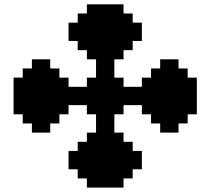

<svg xmlns="http://www.w3.org/2000/svg" viewBox="-20 -853 957 873"><path d="M41.7 -500H83.3V-458.3H41.7ZM41.7 -458.3H83.3V-416.7H41.7ZM41.7 -416.7H83.3V-375H41.7ZM41.7 -375H83.3V-333.3H41.7ZM83.3 -375H125V-333.3H83.3ZM125 -458.3H166.7V-416.7H125ZM83.3 -458.3H125V-416.7H83.3ZM83.3 -416.7H125V-375H83.3ZM83.3 -500H125V-458.3H83.3ZM125 -416.7H166.7V-375H125ZM166.7 -416.7H208.3V-375H166.7ZM208.3 -416.7H250V-375H208.3ZM250 -416.7H291.7V-375H250ZM291.7 -416.7H333.3V-375H291.7ZM291.7 -458.3H333.3V-416.7H291.7ZM250 -458.3H291.7V-416.7H250ZM208.3 -458.3H250V-416.7H208.3ZM166.7 -458.3H208.3V-416.7H166.7ZM375 -83.3H416.7V-41.7H375ZM375 -41.7H416.7V0H375ZM416.7 -41.7H458.3V0H416.7ZM458.3 -41.7H500V0H458.3ZM500 -41.7H541.7V0H500ZM500 -83.3H541.7V-41.7H500ZM416.7 -291.7H458.3V-250H416.7ZM416.7 -250H458.3V-208.3H416.7ZM416.7 -208.3H458.3V-166.7H416.7ZM416.7 -166.7H458.3V-125H416.7ZM416.7 -125H458.3V-83.3H416.7ZM416.7 -83.3H458.3V-41.7H416.7ZM458.3 -83.3H500V-41.7H458.3ZM458.3 -125H500V-83.3H458.3ZM458.3 -166.7H500V-125H458.3ZM458.3 -208.3H500V-166.7H458.3ZM458.3 -250H500V-208.3H458.3ZM458.3 -291.7H500V-250H458.3ZM500 -833.3H541.7V-791.7H500ZM500 -791.7H541.7V-750H500ZM458.3 -833.3H500V-791.7H458.3ZM416.7 -833.3H458.3V-791.7H416.7ZM375 -833.3H416.7V-791.7H375ZM375 -791.7H416.7V-750H375ZM416.7 -791.7H458.3V-750H416.7ZM458.3 -791.7H500V-750H458.3ZM458.3 -750H500V-708.3H458.3ZM458.3 -708.3H500V-666.7H458.3ZM458.3 -666.7H500V-625H458.3ZM458.3 -625H500V-583.3H458.3ZM416.7 -625H458.3V-583.3H416.7ZM416.7 -666.7H458.3V-625H416.7ZM416.7 -708.3H458.3V-666.7H416.7ZM416.7 -750H458.3V-708.3H416.7ZM791.7 -375H833.3V-333.3H791.7ZM833.3 -375H875V-333.3H833.3ZM833.3 -416.7H875V-375H833.3ZM791.7 -458.3H833.3V-416.7H791.7ZM791.7 -500H833.3V-458.3H791.7ZM583.3 -458.3H625V-416.7H583.3ZM625 -458.3H666.7V-416.7H625ZM666.7 -458.3H708.3V-416.7H666.7ZM708.3 -458.3H750V-416.7H708.3ZM750 -458.3H791.7V-416.7H750ZM833.3 -458.3H875V-416.7H833.3ZM833.3 -500H875V-458.3H833.3ZM791.7 -416.7H833.3V-375H791.7ZM750 -416.7H791.7V-375H750ZM708.3 -416.7H750V-375H708.3ZM666.7 -416.7H708.3V-375H666.7ZM625 -416.7H666.7V-375H625ZM583.3 -416.7H625V-375H583.3ZM416.7 -333.3H458.3V-291.7H416.7ZM416.7 -375H458.3V-333.3H416.7ZM416.7 -416.7H458.3V-375H416.7ZM416.7 -458.3H458.3V-416.7H416.7ZM416.7 -500H458.3V-458.3H416.7ZM416.7 -541.7H458.3V-500H416.7ZM458.3 -541.7H500V-500H458.3ZM458.3 -500H500V-458.3H458.3ZM458.3 -458.3H500V-416.7H458.3ZM458.3 -416.7H500V-375H458.3ZM458.3 -375H500V-333.3H458.3ZM458.3 -333.3H500V-291.7H458.3ZM541.7 -458.3H583.3V-416.7H541.7ZM500 -458.3H541.7V-416.7H500ZM375 -458.3H416.7V-416.7H375ZM333.3 -458.3H375V-416.7H333.3ZM333.3 -416.7H375V-375H333.3ZM375 -416.7H416.7V-375H375ZM500 -416.7H541.7V-375H500ZM541.7 -416.7H583.3V-375H541.7ZM250 -500H291.7V-458.3H250ZM250 -375H291.7V-333.3H250ZM208.3 -375H250V-333.3H208.3ZM208.3 -500H250V-458.3H208.3ZM166.7 -500H208.3V-458.3H166.7ZM166.7 -375H208.3V-333.3H166.7ZM125 -500H166.7V-458.3H125ZM125 -375H166.7V-333.3H125ZM625 -500H666.7V-458.3H625ZM625 -375H666.7V-333.3H625ZM666.7 -375H708.3V-333.3H666.7ZM708.3 -375H750V-333.3H708.3ZM750 -375H791.7V-333.3H750ZM750 -500H791.7V-458.3H750ZM708.3 -500H750V-458.3H708.3ZM666.7 -500H708.3V-458.3H666.7ZM375 -625H416.7V-583.3H375ZM500 -625H541.7V-583.3H500ZM500 -666.7H541.7V-625H500ZM500 -708.3H541.7V-666.7H500ZM500 -750H541.7V-708.3H500ZM375 -750H416.7V-708.3H375ZM375 -708.3H416.7V-666.7H375ZM375 -666.7H416.7V-625H375ZM375 -250H416.7V-208.3H375ZM375 -208.3H416.7V-166.7H375ZM375 -166.7H416.7V-125H375ZM375 -125H416.7V-83.3H375ZM500 -125H541.7V-83.3H500ZM500 -166.7H541.7V-125H500ZM500 -208.3H541.7V-166.7H500ZM500 -250H541.7V-208.3H500ZM458.3 -583.3H500V-541.7H458.3ZM416.7 -583.3H458.3V-541.7H416.7ZM208.3 -541.7H250V-500H208.3ZM166.7 -541.7H208.3V-500H166.7ZM125 -541.7H166.7V-500H125ZM83.3 -541.7H125V-500H83.3ZM83.3 -333.3H125V-291.7H83.3ZM125 -333.3H166.7V-291.7H125ZM166.7 -333.3H208.3V-291.7H166.7ZM208.3 -333.3H250V-291.7H208.3ZM541.7 -791.7H583.3V-750H541.7ZM541.7 -750H583.3V-708.3H541.7ZM541.7 -708.3H583.3V-666.7H541.7ZM541.7 -666.7H583.3V-625H541.7ZM333.3 -791.7H375V-750H333.3ZM333.3 -750H375V-708.3H333.3ZM333.3 -708.3H375V-666.7H333.3ZM333.3 -666.7H375V-625H333.3ZM791.7 -333.3H833.3V-291.7H791.7ZM750 -333.3H791.7V-291.7H750ZM708.3 -333.3H750V-291.7H708.3ZM666.7 -333.3H708.3V-291.7H666.7ZM791.7 -541.7H833.3V-500H791.7ZM750 -541.7H791.7V-500H750ZM708.3 -541.7H750V-500H708.3ZM666.7 -541.7H708.3V-500H666.7ZM333.3 -208.3H375V-166.7H333.3ZM333.3 -166.7H375V-125H333.3ZM333.3 -125H375V-83.3H333.3ZM333.3 -83.3H375V-41.7H333.3ZM541.7 -208.3H583.3V-166.7H541.7ZM541.7 -166.7H583.3V-125H541.7ZM541.7 -125H583.3V-83.3H541.7ZM541.7 -83.3H583.3V-41.7H541.7ZM375 -500H416.7V-458.3H375ZM500 -500H541.7V-458.3H500ZM500 -375H541.7V-333.3H500ZM375 -375H416.7V-333.3H375ZM125 -291.7H166.7V-250H125ZM166.7 -291.7H208.3V-250H166.7ZM125 -583.3H166.7V-541.7H125ZM166.7 -583.3H208.3V-541.7H166.7ZM291.7 -166.7H333.3V-125H291.7ZM291.7 -125H333.3V-83.3H291.7ZM583.3 -166.7H625V-125H583.3ZM583.3 -125H625V-83.3H583.3ZM708.3 -291.7H750V-250H708.3ZM750 -291.7H791.7V-250H750ZM708.3 -583.3H750V-541.7H708.3ZM750 -583.3H791.7V-541.7H750ZM583.3 -750H625V-708.3H583.3ZM583.3 -708.3H625V-666.7H583.3ZM291.7 -750H333.3V-708.3H291.7ZM291.7 -708.3H333.3V-666.7H291.7Z"/></svg>

Font: Yarndings 20
Style: Regular
Weight: 400
Designer: Sarah Cadigan-Fried
Version: Version 1.000; ttfautohint (v1.8.4.7-5d5b)